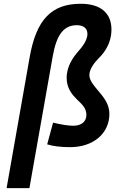

<svg xmlns="http://www.w3.org/2000/svg" viewBox="-20 -762 626 1007"><path d="M348.1 9.8C469.2 9.8 553.7 -62 553.7 -164.6C553.7 -219.7 521 -254.9 489.3 -293C469.7 -316.4 448.7 -341.8 448.7 -368.2C448.7 -403.8 481.9 -439.9 493.7 -452.1C511.7 -470.7 564.5 -521 564.5 -607.4C564.5 -693.8 507.3 -742.2 403.3 -742.2C249.5 -742.2 169.9 -658.7 135.3 -460.4L14.6 224.6H134.3L256.3 -465.3C276.4 -581.1 314.9 -630.4 384.8 -629.9C419.4 -629.4 438.5 -611.8 438.5 -584.5C438.5 -543 397.9 -502 388.7 -490.7C364.7 -462.4 329.6 -415.5 329.6 -353.5C329.6 -297.4 359.9 -263.7 384.8 -239.3C408.7 -216.3 433.1 -195.3 433.1 -159.7C433.1 -124 407.2 -102.5 364.3 -102.5C337.4 -102.5 302.7 -108.4 258.3 -118.7L227.5 -4.9C257.8 4.4 295.9 9.8 348.1 9.8Z"/></svg>

Font: Cascadia Mono PL SemiBold
Style: Italic
Weight: 600
Italic angle: -10°
Monospace: yes
Designer: Aaron Bell
Foundry: Saja Typeworks
Version: Version 2404.023